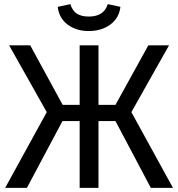

<svg xmlns="http://www.w3.org/2000/svg" viewBox="-20 -908 861 928"><path d="M615 -366 816 0H709L538 -323H456V0H365V-323H282L110 0H5L206 -366L24 -689H126L283 -401H365V-689H456V-401H538L697 -689H797ZM259 -875 320 -888Q330 -856 351.5 -842Q373 -828 409 -828Q445 -828 468 -842.5Q491 -857 501 -888L562 -875Q556 -821 513.5 -789.5Q471 -758 409 -758Q348 -758 306.5 -789.5Q265 -821 259 -875Z"/></svg>

Font: Fira GO
Style: Regular
Weight: 400
Designer: Carrois Corporate
Foundry: Carrois Corporate GbR
Version: Version 0.300